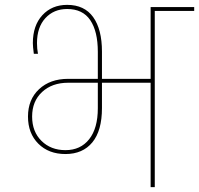

<svg xmlns="http://www.w3.org/2000/svg" viewBox="-20 -769 818 789"><path d="M778 -740V-724H616V0H599V-429H399V-325Q399 -232 359.5 -184Q320 -136 249 -136Q180 -136 137.5 -178.5Q95 -221 95 -290Q95 -360 140.5 -402.5Q186 -445 260 -445H382V-556Q382 -640 351 -686Q320 -732 256 -732Q201 -732 166.5 -694.5Q132 -657 132 -592Q132 -569 136 -548H119Q115 -578 115 -592Q115 -664 154 -706.5Q193 -749 256 -749Q327 -749 363 -698.5Q399 -648 399 -557V-445H599V-740ZM382 -429H260Q194 -429 153 -391Q112 -353 112 -290Q112 -228 150.5 -190Q189 -152 249 -152Q311 -152 346.5 -197Q382 -242 382 -324Z"/></svg>

Font: Fz Poppins Thin
Style: Regular
Weight: 100
Designer: Ninad Kale (Devanagari), Jonny Pinhorn (Latin)
Foundry: Indian Type Foundry
Version: Vit hóa bi Vntype.Com & FontZin.Com